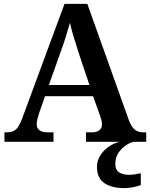

<svg xmlns="http://www.w3.org/2000/svg" viewBox="-20 -734 777 994"><path d="M3 0V-49H17Q45 -49 62 -63.5Q79 -78 96 -124L314 -714H432L646 -115Q660 -77 677.5 -63Q695 -49 721 -49H737V0H425V-49H459Q479 -49 493.5 -59Q508 -69 508 -91Q508 -102 505 -112.5Q502 -123 499 -132L462 -236H213L181 -144Q177 -132 173.5 -117Q170 -102 170 -92Q170 -70 184.5 -59.5Q199 -49 222 -49H257V0ZM233 -294H443L387 -461Q375 -499 362.5 -539.5Q350 -580 342 -616Q333 -583 321 -544.5Q309 -506 295 -468ZM627 240Q557 240 519.5 213.5Q482 187 482 130Q482 99 498.5 72Q515 45 542 26Q569 7 600 0H670Q649 6 627.5 21.5Q606 37 591.5 60Q577 83 577 115Q577 145 596.5 158Q616 171 646 171Q660 171 675.5 169Q691 167 709 163V224Q693 231 667.5 235.5Q642 240 627 240Z"/></svg>

Font: Noto Serif Tibetan SemiBold
Style: Regular
Weight: 600
Designer: Monotype Design Team
Foundry: Monotype Imaging Inc.
Version: Version 2.103; ttfautohint (v1.8.4.7-5d5b)